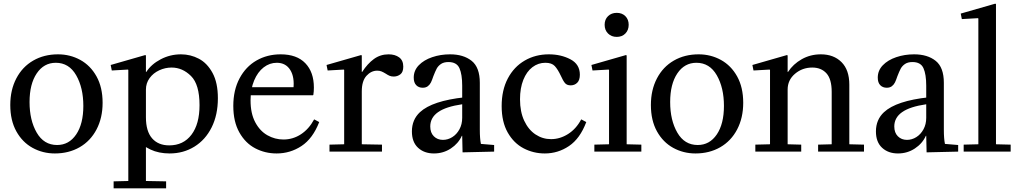

<svg xmlns="http://www.w3.org/2000/svg" viewBox="-20 -826 5542 1046"><path d="M296 -530Q362 -530 417.5 -499.5Q473 -469 506 -409.5Q539 -350 539 -266Q539 -184 506 -121Q473 -58 414 -24Q355 10 279 10Q213 10 157.5 -20.5Q102 -51 69 -110.5Q36 -170 36 -254Q36 -336 69 -399Q102 -462 161 -496Q220 -530 296 -530ZM291 -36Q356 -36 395 -93.5Q434 -151 434 -249Q434 -348 395 -416Q356 -484 284 -484Q219 -484 180 -426Q141 -368 141 -270Q141 -171 180 -103.5Q219 -36 291 -36Z M771 -526 775 -524V160L885 162V200H599V162L679 160V-445L677 -447L589 -442L583 -472ZM725 -67 775 -187Q775 -111 808.5 -72.5Q842 -34 902 -34Q979 -34 1023 -92Q1067 -150 1067 -253Q1067 -366 1020.5 -412Q974 -458 915 -458Q880 -458 847.5 -443Q815 -428 795 -400.5Q775 -373 775 -338V-434H777Q804 -476 855.5 -503Q907 -530 966 -530Q1018 -530 1063.5 -506Q1109 -482 1138 -428.5Q1167 -375 1167 -291Q1167 -200 1133 -132Q1099 -64 1039 -27Q979 10 904 10Q845 10 799.5 -11.5Q754 -33 725 -67Z M1524 -66Q1576 -66 1619.5 -94.5Q1663 -123 1691 -175H1693L1719 -161Q1684 -71 1622.5 -30.5Q1561 10 1487 10Q1424 10 1370.5 -18Q1317 -46 1284 -104.5Q1251 -163 1251 -249Q1251 -335 1285 -399Q1319 -463 1377.5 -496.5Q1436 -530 1509 -530Q1597 -530 1643.5 -481.5Q1690 -433 1690 -349Q1690 -327 1687 -309L1685 -307H1343L1349 -351H1594L1578 -339Q1586 -405 1561.5 -444.5Q1537 -484 1488 -484Q1449 -484 1416.5 -459Q1384 -434 1364.5 -387.5Q1345 -341 1345 -279Q1345 -208 1370.5 -160Q1396 -112 1437 -89Q1478 -66 1524 -66Z M1951 -434H1953Q1982 -479 2017 -504.5Q2052 -530 2097 -530Q2132 -530 2154.5 -513.5Q2177 -497 2177 -463Q2177 -433 2161 -421Q2145 -409 2125 -409Q2112 -409 2102.5 -413Q2093 -417 2081 -425Q2068 -433 2058 -437Q2048 -441 2035 -441Q2002 -441 1976.5 -413Q1951 -385 1951 -328ZM1947 -526 1951 -524V-40L2061 -38V0H1775V-38L1855 -40V-445L1853 -447L1765 -442L1759 -472Z M2268 -215Q2335 -277 2512 -296L2498 -258Q2409 -245 2366.5 -215Q2324 -185 2324 -137Q2324 -103 2343.5 -83.5Q2363 -64 2393 -64Q2420 -64 2444 -79Q2468 -94 2483 -121.5Q2498 -149 2498 -184V-86H2496Q2477 -44 2436 -17Q2395 10 2344 10Q2291 10 2257.5 -21Q2224 -52 2224 -110Q2224 -174 2268 -215ZM2432 -530Q2505 -530 2549.5 -494.5Q2594 -459 2594 -375V-120Q2594 -70 2600 -42L2672 -36V0L2500 4L2498 -86V-359Q2498 -421 2483 -454.5Q2468 -488 2423 -488Q2398 -488 2382.5 -477.5Q2367 -467 2359 -452Q2351 -437 2341 -411Q2334 -390 2328 -377.5Q2322 -365 2311 -356.5Q2300 -348 2283 -348Q2261 -348 2247.5 -362Q2234 -376 2234 -403Q2234 -442 2261.5 -470.5Q2289 -499 2334.5 -514.5Q2380 -530 2432 -530Z M2970 -530Q3036 -530 3087.5 -503Q3139 -476 3139 -419Q3139 -389 3124.5 -375Q3110 -361 3089 -361Q3068 -361 3057.5 -374Q3047 -387 3035 -414Q3019 -448 3002.5 -466Q2986 -484 2951 -484Q2912 -484 2880.5 -460Q2849 -436 2831 -391Q2813 -346 2813 -285Q2813 -217 2836 -168Q2859 -119 2897.5 -93.5Q2936 -68 2982 -68Q3031 -68 3075 -96Q3119 -124 3146 -175H3148L3174 -161Q3140 -71 3080 -30.5Q3020 10 2948 10Q2886 10 2832.5 -18Q2779 -46 2746 -104Q2713 -162 2713 -248Q2713 -335 2746.5 -398.5Q2780 -462 2838.5 -496Q2897 -530 2970 -530Z M3390 -526 3394 -524V-40L3474 -38V0H3218V-38L3298 -40V-445L3296 -447L3208 -442L3202 -472ZM3274 -691Q3274 -720 3292.5 -738Q3311 -756 3340 -756Q3369 -756 3387 -738Q3405 -720 3405 -691Q3405 -662 3387 -643.5Q3369 -625 3340 -625Q3311 -625 3292.5 -643.5Q3274 -662 3274 -691Z M3786 -530Q3852 -530 3907.5 -499.5Q3963 -469 3996 -409.5Q4029 -350 4029 -266Q4029 -184 3996 -121Q3963 -58 3904 -24Q3845 10 3769 10Q3703 10 3647.5 -20.5Q3592 -51 3559 -110.5Q3526 -170 3526 -254Q3526 -336 3559 -399Q3592 -462 3651 -496Q3710 -530 3786 -530ZM3781 -36Q3846 -36 3885 -93.5Q3924 -151 3924 -249Q3924 -348 3885 -416Q3846 -484 3774 -484Q3709 -484 3670 -426Q3631 -368 3631 -270Q3631 -171 3670 -103.5Q3709 -36 3781 -36Z M4267 -526 4271 -524V-40L4345 -38V0H4095V-38L4175 -40V-445L4173 -447L4085 -442L4079 -472ZM4271 -434H4273Q4301 -477 4348 -503.5Q4395 -530 4452 -530Q4522 -530 4564.5 -487.5Q4607 -445 4607 -365V-40L4687 -38V0H4437V-38L4511 -40V-325Q4511 -395 4482.5 -426.5Q4454 -458 4405 -458Q4351 -458 4311 -424Q4271 -390 4271 -338Z M4796 -215Q4863 -277 5040 -296L5026 -258Q4937 -245 4894.5 -215Q4852 -185 4852 -137Q4852 -103 4871.5 -83.5Q4891 -64 4921 -64Q4948 -64 4972 -79Q4996 -94 5011 -121.5Q5026 -149 5026 -184V-86H5024Q5005 -44 4964 -17Q4923 10 4872 10Q4819 10 4785.5 -21Q4752 -52 4752 -110Q4752 -174 4796 -215ZM4960 -530Q5033 -530 5077.5 -494.5Q5122 -459 5122 -375V-120Q5122 -70 5128 -42L5200 -36V0L5028 4L5026 -86V-359Q5026 -421 5011 -454.5Q4996 -488 4951 -488Q4926 -488 4910.5 -477.5Q4895 -467 4887 -452Q4879 -437 4869 -411Q4862 -390 4856 -377.5Q4850 -365 4839 -356.5Q4828 -348 4811 -348Q4789 -348 4775.5 -362Q4762 -376 4762 -403Q4762 -442 4789.5 -470.5Q4817 -499 4862.5 -514.5Q4908 -530 4960 -530Z M5402 -806 5406 -804V-40L5486 -38V0H5230V-38L5310 -40V-725L5308 -727L5220 -722L5214 -752Z"/></svg>

Font: Minipax
Style: Regular
Weight: 400
Designer: Raphaël Ronot
Foundry: Velvetyne Type Foundry
Version: Version 1.000